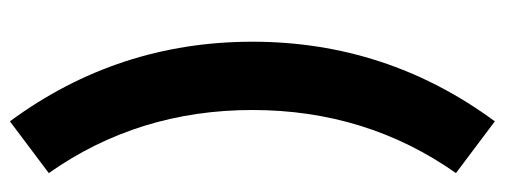

<svg xmlns="http://www.w3.org/2000/svg" viewBox="-336 -484 1020 388"><g transform="rotate(-90 174.0 -290.0)"><path d="M18.2 121.4Q145.7 -59.6 145.7 -290Q145.7 -520.4 18.2 -701.4L122.8 -780Q283.7 -561.6 283.7 -290Q283.7 -18.4 122.8 200Z"/></g></svg>

Font: Oxanium ExtraLight
Style: Regular
Weight: 200
Designer: Severin Meyer
Version: Version 2.000